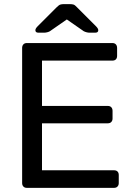

<svg xmlns="http://www.w3.org/2000/svg" viewBox="-20 -908 646 928"><path d="M110 0Q99 0 93 -6.5Q87 -13 87 -23V-676Q87 -687 93 -693.5Q99 -700 110 -700H523Q534 -700 540 -693.5Q546 -687 546 -676V-638Q546 -627 540 -621Q534 -615 523 -615H183V-396H501Q512 -396 518 -389.5Q524 -383 524 -372V-335Q524 -325 518 -318.5Q512 -312 501 -312H183V-85H531Q542 -85 548 -79Q554 -73 554 -62V-23Q554 -13 548 -6.5Q542 0 531 0ZM166 -750Q151 -750 151 -762Q151 -770 162 -781L254 -873Q265 -884 272 -886Q279 -888 287 -888H319Q328 -888 335 -886Q342 -884 352 -873L444 -781Q455 -770 455 -762Q455 -750 440 -750H413Q406 -750 398.5 -752Q391 -754 385 -757L303 -814L221 -757Q216 -754 208 -752Q200 -750 193 -750Z"/></svg>

Font: RubikRegular
Style: Regular
Weight: 400
Designer: Hubert and Fischer
Foundry: Hubert and Fischer
Version: Version 2.300;gftools[0.9.30]